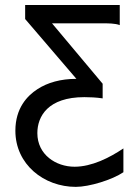

<svg xmlns="http://www.w3.org/2000/svg" viewBox="-20 -518 540 768"><path d="M80.6 -498V-441.9L285.6 -202.6C223.1 -202.6 170.4 -188 129.4 -161.1C88.9 -134.8 41.5 -85.4 41.5 4.9C41.5 140.1 156.2 229.5 283.2 229.5C336.9 229.5 429.2 201.2 473.6 170.9V75.7C417.5 113.3 346.7 148.9 278.3 148.9C203.6 148.9 129.4 100.6 129.4 14.6C129.4 -52.7 171.9 -129.4 317.4 -129.4C339.4 -129.4 363.8 -128.4 390.6 -124.5V-183.1L188 -424.8H383.3C412.1 -424.8 440.9 -424.8 459 -417.5V-498Z"/></svg>

Font: Andika
Style: Regular
Weight: 400
Designer: Victor Gaultney, Annie Olsen, Julie Remington, Don Collingsworth, Eric Hays
Foundry: SIL International
Version: Version 1.000